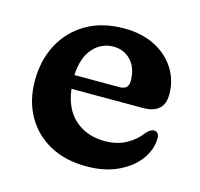

<svg xmlns="http://www.w3.org/2000/svg" viewBox="-80 -571 696 669"><g transform="rotate(15 268.0 -237.0)"><path d="M500.5 -304Q500.5 -235 424 -235H166Q175 -163 217.8 -126Q260.5 -89 324.5 -89Q369 -89 402.2 -107.5Q435.5 -126 454.5 -153Q471.5 -170.5 482 -169.5Q500.5 -168.5 500.5 -145Q499.5 -104 472.8 -68Q446 -32 398 -9.8Q350 12.5 285.5 12.5Q209 12.5 153 -18.2Q97 -49 66.2 -103.8Q35.5 -158.5 35.5 -230Q35.5 -303.5 66 -361.2Q96.5 -419 153.5 -452.5Q210.5 -486 290.5 -486Q353.5 -486 400.8 -462Q448 -438 474.2 -396.8Q500.5 -355.5 500.5 -304ZM270.5 -415Q226 -415 196.2 -381Q166.5 -347 163.5 -284H326Q358.5 -284 358.5 -314Q358.5 -361.5 333.5 -388.2Q308.5 -415 270.5 -415Z"/></g></svg>

Font: Fraunces 9pt S100 SemiBold
Style: Regular
Weight: 600
Version: Version 1.000; ttfautohint (v1.8.3)